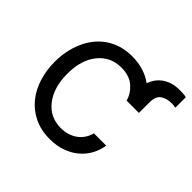

<svg xmlns="http://www.w3.org/2000/svg" viewBox="-154 -757 926 926"><g transform="rotate(45 309.5 -293.5)"><path d="M296.9 -552.6Q380 -552.6 437.9 -509.6Q445.3 -531.6 458.3 -548.3Q471.2 -565 488.6 -576.3Q506 -587.7 526.8 -593.6Q547.6 -599.4 571 -599.4Q583.8 -599.4 596.8 -598.9Q609.7 -598.4 619.3 -595.2V-524.1Q614 -525.2 606.9 -526.1Q599.8 -527 592.3 -527Q558.6 -527 535.5 -511.4Q512.8 -496.1 512.8 -453.1V-382.1H429Q419 -420.1 386.7 -448.5Q353.7 -477.3 298.3 -477.3Q225.1 -477.3 180 -421.5Q134.9 -365.8 134.9 -272.7Q134.9 -178.3 179.3 -121.1Q223.7 -63.9 298.3 -63.9Q322.8 -63.9 344.1 -70.5Q365.4 -77.1 382.5 -89.3Q399.5 -101.6 411.4 -119.1Q423.3 -136.7 429 -159.1H512.8Q507.5 -122.9 490.2 -91.8Q473 -60.7 445.5 -37.8Q418 -14.9 380.9 -1.8Q343.8 11.4 298.3 11.4Q237.9 11.4 191.8 -10.8Q145.6 -33 114.3 -71.4Q83.1 -109.7 67.1 -160.9Q51.1 -212 51.1 -269.9Q51.1 -306.8 58.1 -342.2Q65 -377.5 78.7 -408.9Q92.3 -440.3 112.7 -466.6Q133.2 -492.9 160.5 -512.1Q187.9 -531.2 221.9 -541.9Q256 -552.6 296.9 -552.6Z"/></g></svg>

Font: Inter P
Style: Regular
Weight: 400
Designer: Rasmus Andersson
Foundry: rsms
Version: Version 3.018;git-588b23468